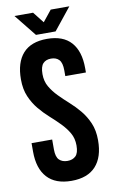

<svg xmlns="http://www.w3.org/2000/svg" viewBox="-95 -897 563 954"><g transform="rotate(-10 187.0 -420.0)"><path d="M26 -532Q26 -617 66.5 -662.5Q107 -708 188 -708Q269 -708 309.5 -662.5Q350 -617 350 -532V-510H246V-539Q246 -577 231.5 -592.5Q217 -608 191 -608Q165 -608 150.5 -592.5Q136 -577 136 -539Q136 -503 152 -475.5Q168 -448 192 -423.5Q216 -399 243.5 -374.5Q271 -350 295 -321Q319 -292 335 -255Q351 -218 351 -168Q351 -83 309.5 -37.5Q268 8 187 8Q106 8 64.5 -37.5Q23 -83 23 -168V-211H127V-161Q127 -123 142.5 -108Q158 -93 184 -93Q210 -93 225.5 -108Q241 -123 241 -161Q241 -197 225 -224.5Q209 -252 185 -276.5Q161 -301 133.5 -325.5Q106 -350 82 -379Q58 -408 42 -445Q26 -482 26 -532ZM143 -848 187 -792 232 -848H326L237 -737H138L49 -848Z"/></g></svg>

Font: SVN-Bebas Neue
Style: Bold
Weight: 700
Designer: Ryoichi Tsunekawa
Foundry: Ryoichi Tsunekawa
Version: Version 1.300; ttfautohint (v1.7.9-c794)